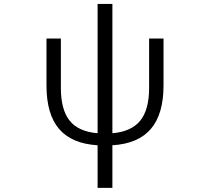

<svg xmlns="http://www.w3.org/2000/svg" viewBox="-20 -710 1040 950"><path d="M536.1 -50.8Q629.9 -58.6 673.8 -112.8Q717.8 -167 717.8 -275.4V-519.5H789.1V-287.1Q789.1 -145.5 726.6 -72.3Q664.1 1 536.1 8.8V219.7H462.9V8.8Q335 1 272.5 -71.8Q210 -144.5 210 -287.1V-519.5H281.2V-275.4Q281.2 -167 324.7 -112.8Q368.2 -58.6 462.9 -50.8V-690.4H536.1Z"/></svg>

Font: Gen Shin Gothic Monospace Normal
Style: Regular
Weight: 350
Designer: [Source Han Sans]
Ryoko NISHIZUKA  (kana & ideographs); Paul D. Hunt (Latin, Greek & Cyrillic); Wenlong ZHANG  (bopomofo
Version: Version 1.002.20150607